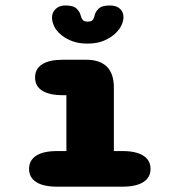

<svg xmlns="http://www.w3.org/2000/svg" viewBox="-20 -700 659 720"><path d="M194 0Q142.5 0 115.8 -17.2Q89 -34.5 89 -66.5Q89 -99 115.8 -116.2Q142.5 -133.5 194 -133.5H229V-343H216Q165 -343 138.2 -360Q111.5 -377 111.5 -409.5Q111.5 -442 138.2 -459Q165 -476 216 -476H302.5Q407 -476 407 -371.5V-133.5H439.5Q490.5 -133.5 517.5 -116.2Q544.5 -99 544.5 -66.5Q544.5 -34.5 517.5 -17.2Q490.5 0 439.5 0ZM392 -679.5Q416.5 -679.5 429.8 -667.2Q443 -655 443 -635.5Q443 -622.5 436.2 -606.8Q429.5 -591 413.5 -575.5Q396.5 -559 370.5 -547.8Q344.5 -536.5 308 -536.5Q276 -536.5 252.2 -545.2Q228.5 -554 211.5 -567.5Q191.5 -583.5 183.2 -601.2Q175 -619 175 -634Q175 -653.5 188.8 -666.5Q202.5 -679.5 225.5 -679.5Q255.5 -679.5 267.8 -667.2Q280 -655 283 -640.5Q285 -632.5 289.8 -625.8Q294.5 -619 309 -619Q323.5 -619 328.2 -625.8Q333 -632.5 334.5 -640.5Q337 -655 349.5 -667.2Q362 -679.5 392 -679.5Z"/></svg>

Font: Sono ExtraLight Monospace ExtraBold
Style: Regular
Weight: 800
Version: Version 2.112